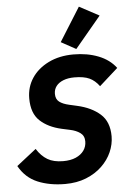

<svg xmlns="http://www.w3.org/2000/svg" viewBox="-69 -1021 735 1080"><g transform="rotate(-5 299.0 -481.5)"><path d="M255 12Q168 12 100.5 -16Q33 -44 -5 -112L106 -199Q132 -158 166.5 -137.5Q201 -117 255 -117Q297 -117 326.5 -130Q356 -143 372 -165.5Q388 -188 388 -217Q388 -249 365 -265.5Q342 -282 308 -289L262 -299Q186 -316 140.5 -358.5Q95 -401 95 -485Q95 -549 128.5 -599.5Q162 -650 223 -680Q284 -710 364 -710Q442 -710 504.5 -685.5Q567 -661 603 -613L498 -519Q474 -552 442.5 -566.5Q411 -581 358 -581Q322 -581 295.5 -570.5Q269 -560 255 -541.5Q241 -523 241 -498Q241 -468 260.5 -453Q280 -438 316 -430L360 -420Q440 -402 489 -358.5Q538 -315 538 -233Q538 -188 519 -144.5Q500 -101 463 -65.5Q426 -30 373.5 -9Q321 12 255 12ZM530 -915 383 -739 299 -785 418 -975Z"/></g></svg>

Font: IBM Plex Sans Var
Style: Italic
Weight: 400
Italic angle: -11.31°
Designer: Mike Abbink, Paul van der Laan, Pieter van Rosmalen
Foundry: Bold Monday
Version: Version 1.001